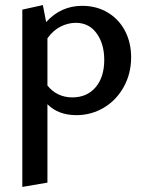

<svg xmlns="http://www.w3.org/2000/svg" viewBox="-20 -448 575 757"><path d="M497 -222Q497 -158 468 -105.5Q439 -53 389.5 -23.5Q340 6 281 6Q210 6 167 -37V272L68 289V-410L149 -428L162 -361Q220 -425 304 -425Q361 -425 405 -398.5Q449 -372 473 -326Q497 -280 497 -222ZM391 -212Q391 -275 361 -316.5Q331 -358 279 -358Q249 -358 219.5 -343.5Q190 -329 167 -297V-111Q185 -88 210 -76Q235 -64 265 -64Q323 -64 357 -104Q391 -144 391 -212Z"/></svg>

Font: Ysabeau Semibold
Style: Regular
Weight: 600
Designer: Christian Thalmann (Catharsis Fonts)
Version: Version 0.003